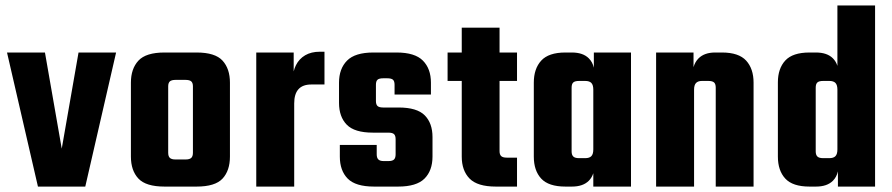

<svg xmlns="http://www.w3.org/2000/svg" viewBox="-20 -689 3294 709"><path d="M146 -495.1 208 -140.1 270 -495.1H408.7L294.9 0H120.1L5.9 -495.1Z M463.4 -110.8V-383.8Q463.4 -435.1 491.2 -465.1Q519 -495.1 587.4 -495.1H706.1Q774.4 -495.1 801.8 -465.1Q829.1 -435.1 829.1 -383.8V-110.8Q829.1 -59.1 801.8 -29.5Q774.4 0 706.1 0H587.4Q519 0 491.2 -29.5Q463.4 -59.1 463.4 -110.8ZM692.4 -125V-370.1Q692.4 -382.8 686.3 -388.4Q680.2 -394 665 -394H628.4Q613.3 -394 607.2 -388.4Q601.1 -382.8 601.1 -370.1V-125Q601.1 -111.8 607.2 -106Q613.3 -100.1 628.4 -100.1H665Q680.2 -100.1 686.3 -106Q692.4 -111.8 692.4 -125Z M1178.2 -498V-377H1129.4Q1066.4 -377 1066.4 -307.1V0H926.3V-495.1H1064.5V-425.3Q1067.4 -437.5 1072.8 -448.2Q1084.5 -471.7 1106.9 -484.9Q1129.4 -498 1161.1 -498Z M1440.9 -119.1V-174.8Q1440.9 -188 1435.1 -193.6Q1429.2 -199.2 1414.1 -199.2H1356.9Q1289.1 -199.2 1260.5 -228.5Q1231.9 -257.8 1231.9 -309.1V-383.8Q1231.9 -435.1 1261.5 -465.1Q1291 -495.1 1358.9 -495.1H1444.3Q1512.2 -495.1 1541.7 -465.1Q1571.3 -435.1 1571.3 -383.8V-339.8H1437V-376Q1437 -389.2 1431.2 -394.5Q1425.3 -399.9 1410.2 -399.9H1395Q1379.9 -399.9 1374 -394.5Q1368.2 -389.2 1368.2 -376V-315.9Q1368.2 -303.2 1374 -297.6Q1379.9 -292 1395 -292H1452.1Q1520 -292 1548.6 -262.9Q1577.1 -233.9 1577.1 -183.1V-110.8Q1577.1 -59.1 1547.6 -29.5Q1518.1 0 1450.2 0H1361.3Q1293 0 1263.9 -29.5Q1234.9 -59.1 1234.9 -110.8V-153.8H1371.1V-119.1Q1371.1 -106 1377.2 -100.1Q1383.3 -94.2 1397 -94.2H1414.1Q1429.2 -94.2 1435.1 -100.1Q1440.9 -106 1440.9 -119.1Z M1824.7 -586.9V-495.1H1889.2V-390.1H1824.7V-130.9Q1824.7 -118.2 1830.8 -112.5Q1836.9 -106.9 1851.1 -106.9H1889.2V0H1811Q1743.2 0 1714.1 -29.5Q1685.1 -59.1 1685.1 -110.8V-390.1H1632.8V-495.1H1685.1V-586.9Z M2310.1 0H2170.9V-49.3Q2165.5 -32.7 2154.3 -21.5Q2132.8 0 2091.8 0H2067.9Q2005.9 0 1978.5 -29.5Q1951.2 -59.1 1951.2 -110.8V-383.8Q1951.2 -435.1 1978.5 -465.1Q2005.9 -495.1 2067.9 -495.1H2091.8Q2132.8 -495.1 2154.3 -473.6Q2168 -460 2172.9 -439V-495.1H2310.1ZM2090.8 -129.9Q2090.8 -117.2 2096.9 -111.1Q2103 -105 2118.2 -105H2141.1Q2156.7 -105 2163.8 -112.5Q2170.9 -120.1 2170.9 -137.2V-357.9Q2170.9 -375 2163.8 -382.6Q2156.7 -390.1 2141.1 -390.1H2118.2Q2103 -390.1 2096.9 -384.5Q2090.8 -378.9 2090.8 -365.2Z M2543 0H2402.8V-495.1H2541V-440.9Q2546.4 -460.4 2559.6 -473.6Q2581.5 -495.1 2620.6 -495.1H2646Q2708 -495.1 2735.4 -465.1Q2762.7 -435.1 2762.7 -383.8V0H2623V-365.2Q2623 -378.9 2616.9 -384.5Q2610.8 -390.1 2595.7 -390.1H2571.8Q2557.6 -390.1 2550.3 -382.6Q2543 -375 2543 -357.9Z M3072.3 -668.9H3211.4V0H3074.2V-56.2Q3069.3 -35.2 3055.7 -21.5Q3034.2 0 2993.2 0H2969.2Q2907.2 0 2879.9 -29.5Q2852.5 -59.1 2852.5 -110.8V-384.8Q2852.5 -436 2879.9 -465.6Q2907.2 -495.1 2969.2 -495.1H2993.2Q3034.2 -495.1 3055.7 -473.6Q3066.9 -462.4 3072.3 -445.8ZM2992.2 -129.9Q2992.2 -117.2 2998.3 -111.1Q3004.4 -105 3019.5 -105H3042.5Q3058.1 -105 3065.2 -112.5Q3072.3 -120.1 3072.3 -137.2V-357.9Q3072.3 -375 3065.2 -382.6Q3058.1 -390.1 3042.5 -390.1H3019.5Q3004.4 -390.1 2998.3 -384.5Q2992.2 -378.9 2992.2 -365.2Z"/></svg>

Font: Akaash Gobhi
Style: Regular
Weight: 400
Designer: Kulbir Singh Thind, MD
Foundry: Punjab Online
Version: Version 1.200